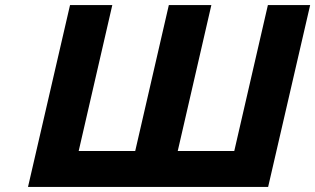

<svg xmlns="http://www.w3.org/2000/svg" viewBox="-20 -734 1238 754"><path d="M810 -714 678 -141H900L1032 -714H1198L1033 0H90L255 -714H421L289 -141H511L643 -714Z"/></svg>

Font: Passageway
Style: BdIt
Weight: 700
Foundry: Ascender Corporation
Version: Version 1.11